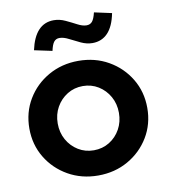

<svg xmlns="http://www.w3.org/2000/svg" viewBox="-84 -811 783 892"><g transform="rotate(-10 308.0 -365.0)"><path d="M308.2 10Q230 10 166.8 -25.9Q103.7 -61.8 66.8 -123Q30 -184.2 30 -260Q30 -336.2 66.7 -397.5Q103.4 -458.8 166.7 -494.8Q230 -530.7 308.1 -530.7Q386.5 -530.7 449.5 -494.8Q512.5 -458.8 549.4 -397.5Q586.3 -336.2 586.3 -260Q586.3 -184.2 549.5 -123Q512.6 -61.8 449.6 -25.9Q386.6 10 308.2 10ZM308.2 -108.9Q349.1 -108.9 381.8 -129.1Q414.5 -149.3 433.5 -183.6Q452.5 -217.9 452.5 -260.4Q452.5 -302.9 433.3 -337.1Q414.1 -371.3 381.4 -391.6Q348.6 -411.8 308.2 -411.8Q267.9 -411.8 235.1 -391.6Q202.2 -371.3 183 -337.1Q163.8 -302.9 163.8 -260.4Q163.8 -217.9 182.9 -183.6Q202.1 -149.3 234.9 -129.1Q267.8 -108.9 308.2 -108.9ZM198.6 -597.1 114.4 -615Q140.7 -736.5 228.4 -736.5Q256.2 -736.5 282.7 -724Q309.3 -711.6 333 -699.1Q356.7 -686.5 375.6 -686.5Q392.6 -686.5 402.4 -698.4Q412.2 -710.3 419.2 -739.9L501.6 -722Q489.5 -660.6 460.8 -630.6Q432.2 -600.6 388.3 -600.6Q361.6 -600.6 334.7 -613.1Q307.7 -625.7 283.9 -638.1Q260 -650.6 240.5 -650.6Q223.9 -650.6 214.2 -638.3Q204.6 -626 198.6 -597.1Z"/></g></svg>

Font: Red Hat Display
Style: Regular
Weight: 300
Designer: Pentagram, MCKL
Foundry: Pentagram, MCKL
Version: Version 1.023